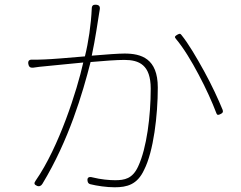

<svg xmlns="http://www.w3.org/2000/svg" viewBox="-20 -784 1020 814"><path d="M822 -468C853 -410 880 -350 897 -305C901 -294 906 -296 916 -301C924 -305 927 -309 924 -318C906 -362 878 -423 846 -481C813 -541 779 -599 749 -636C744 -643 740 -641 732 -637C722 -631 718 -628 726 -619C758 -581 792 -525 822 -468ZM292 -515 333 -519C307 -402 230 -160 131 -18C123 -7 125 -1 137 4C146 8 155 4 160 -5C272 -190 330 -388 364 -521C420 -526 475 -530 507 -530C570 -530 619 -509 619 -408C619 -292 602 -156 566 -79C542 -26 508 -20 468 -20C444 -20 408 -23 372 -32C358 -36 349 -32 351 -18C352 -10 355 -5 363 -3C391 4 432 10 466 10C518 10 562 -1 591 -64C631 -142 649 -295 649 -413C649 -536 579 -557 508 -557C482 -557 428 -553 369 -548C384 -617 396 -702 400 -726C401 -733 402 -738 403 -744C405 -757 400 -763 387 -764C375 -765 369 -760 369 -747C366 -680 355 -605 340 -545C270 -539 201 -533 168 -532C149 -531 134 -531 117 -531C104 -532 98 -526 100 -513C102 -501 108 -496 120 -497C138 -500 158 -502 170 -503L251 -511Z"/></svg>

Font: GenSenRounded2 TW EL
Style: Regular
Weight: 250
Version: Version 2.100;PS 2.1;hotconv 16.6.51;makeotf.lib2.5.65220 DE